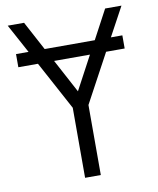

<svg xmlns="http://www.w3.org/2000/svg" viewBox="-83 -805 715 870"><g transform="rotate(-10 274.0 -370.0)"><path d="M26.9 -545.9V-606.4H84.5L12.2 -739.7H87.4L158.7 -606.4H389.2L460.4 -739.7H535.6L463.4 -606.4H516.1V-545.9H430.7L310.1 -322.3V0H237.8V-322.3L117.2 -545.9ZM356.4 -545.9H191.4L273.9 -391.6Z"/></g></svg>

Font: News Cycle
Style: Regular
Weight: 500
Version: Version 0.5.2